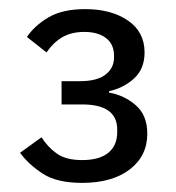

<svg xmlns="http://www.w3.org/2000/svg" viewBox="-20 -724 386 421"><path d="M155 -546Q193 -546 211.5 -560.5Q230 -575 230 -598V-602Q230 -627 212.5 -640.5Q195 -654 165 -654Q136 -654 116 -642Q96 -630 82 -609L39 -643Q56 -668 86.5 -686Q117 -704 167 -704Q224 -704 260.5 -679Q297 -654 297 -609Q297 -573 274 -552Q251 -531 219 -524V-521Q253 -515 278 -493Q303 -471 303 -431Q303 -382 264.5 -352.5Q226 -323 160 -323Q105 -323 74 -343Q43 -363 24 -389L71 -423Q85 -401 105 -387Q125 -373 160 -373Q198 -373 217.5 -389Q237 -405 237 -434V-440Q237 -495 160 -495H115V-546Z"/></svg>

Font: IBM Plex Sans Thai
Style: Regular
Weight: 400
Designer: Mike Abbink, Paul van der Laan, Pieter van Rosmalen, Ben Mitchell, Mark Frömberg
Foundry: Bold Monday
Version: Version 1.1